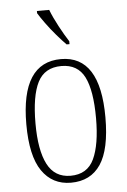

<svg xmlns="http://www.w3.org/2000/svg" viewBox="-55 -806 566 856"><g transform="rotate(-5 228.5 -378.0)"><path d="M228 10Q145 10 98.5 -57.5Q52 -125 52 -267Q52 -543 231 -543Q406 -543 406 -267Q406 -124 361 -57Q316 10 228 10ZM229 -21Q304 -21 334 -85Q364 -149 364 -267Q364 -391 333.5 -451.5Q303 -512 230 -512Q155 -512 124 -451Q93 -390 93 -267Q93 -147 125.5 -84Q158 -21 229 -21ZM262 -606Q244 -624 219.5 -652.5Q195 -681 174 -710Q153 -739 143 -756V-766H198Q211 -732 233.5 -690Q256 -648 275 -619V-606Z"/></g></svg>

Font: Noto Serif Sinhala Condensed ExtraLight
Style: Regular
Weight: 200
Width: 3
Designer: Jelle Bosma - Monotype Design Team
Foundry: Monotype Imaging Inc.
Version: Version 2.007; ttfautohint (v1.8.4.7-5d5b)